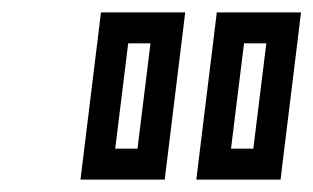

<svg xmlns="http://www.w3.org/2000/svg" viewBox="-20 -694 506 310"><path d="M249 -429 276 -649 279 -674H254H168H143L140 -649L113 -429L110 -404H135H221H246L249 -429ZM202 -454H166L187 -624H223L202 -454ZM436 -429 463 -649 466 -674H441H355H330L327 -649L300 -429L297 -404H322H408H433L436 -429ZM389 -454H353L374 -624H410L389 -454Z"/></svg>

Font: Gamestation Text Outline
Style: Italic
Weight: 400
Designer: Jonas Hecksher
Foundry: Jonas Hecksher, Playtypeª, e-types AS
Version: Version 1.003